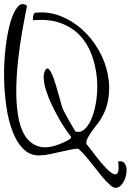

<svg xmlns="http://www.w3.org/2000/svg" viewBox="-29 -786 649 934"><path d="M507.8 115.2Q485.4 94.7 466.8 72.3Q448.2 49.8 430.7 26.9Q413.1 3.9 394.5 -18.6Q376 -41 353.5 -61.5Q346.7 -64.5 322.3 -59.6Q297.9 -54.7 269 -48.3Q240.2 -42 213.9 -36.1Q187.5 -30.3 176.8 -31.2Q126 -24.4 90.8 -55.7Q55.7 -86.9 33.7 -142.6Q11.7 -198.2 1.5 -270.5Q-8.8 -342.8 -9.3 -417Q-9.8 -491.2 -1 -561Q7.8 -630.9 22.5 -680.7Q37.1 -730.5 57.6 -753.4Q78.1 -776.4 102.5 -757.8Q102.5 -756.8 95.2 -721.2Q87.9 -685.5 78.1 -628.9Q68.4 -572.3 60.1 -502Q51.8 -431.6 50.3 -361.3Q48.8 -291 58.1 -228.5Q67.4 -166 92.8 -125.5Q118.2 -85 162.6 -72.8Q207 -60.5 277.3 -91.8Q277.3 -91.8 282.7 -94.2Q288.1 -96.7 294.4 -100.1Q300.8 -103.5 307.1 -107.4Q313.5 -111.3 315.4 -115.2Q318.4 -120.1 315.4 -123Q305.7 -134.8 289.1 -158.7Q272.5 -182.6 255.4 -213.4Q238.3 -244.1 222.2 -277.8Q206.1 -311.5 195.8 -343.8Q185.5 -376 183.6 -402.8Q181.6 -429.7 192.4 -446.3Q200.2 -458 208.5 -449.7Q216.8 -441.4 225.1 -422.4Q233.4 -403.3 241.2 -377Q249 -350.6 256.3 -325.2Q263.7 -299.8 269 -279.8Q274.4 -259.8 277.3 -253.9Q280.3 -248 288.6 -232.4Q296.9 -216.8 306.6 -199.7Q316.4 -182.6 325.2 -167.5Q334 -152.3 337.9 -146.5Q362.3 -138.7 383.8 -158.7Q405.3 -178.7 419.9 -217.8Q434.6 -256.8 440.9 -308.6Q447.3 -360.4 441.4 -415Q435.5 -469.7 416 -522Q396.5 -574.2 359.9 -613.3Q323.2 -652.3 267.1 -673.3Q210.9 -694.3 131.8 -687.5Q130.9 -690.4 130.9 -695.8Q130.9 -701.2 132.3 -707Q133.8 -712.9 135.7 -717.8Q137.7 -722.7 139.6 -723.6Q203.1 -731.4 262.2 -709Q321.3 -686.5 368.7 -644.5Q416 -602.5 449.2 -545.4Q482.4 -488.3 495.1 -425.8Q507.8 -363.3 497.1 -300.8Q486.3 -238.3 446.3 -184.6Q445.3 -183.6 436 -171.9Q426.8 -160.2 416 -145Q405.3 -129.9 397 -113.3Q388.7 -96.7 391.6 -85Q399.4 -77.1 415 -55.7Q430.7 -34.2 449.7 -10.7Q468.8 12.7 488.3 33.2Q507.8 53.7 522.5 60.1Q537.1 66.4 543.9 54.2Q550.8 42 545.9 0Q565.4 -4.9 575.2 6.3Q585 17.6 586.4 35.6Q587.9 53.7 582 74.2Q576.2 94.7 565.4 108.9Q554.7 123 540 127Q525.4 130.9 507.8 115.2Z"/></svg>

Font: Give You Glory
Style: Regular
Weight: 400
Designer: Kimberly Geswein
Foundry: Kimberly Geswein
Version: Version 1.002